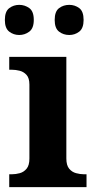

<svg xmlns="http://www.w3.org/2000/svg" viewBox="-21 -770 393 790"><path d="M17 0V-53H29Q44 -53 60.5 -57.5Q77 -62 88.5 -75.9Q100 -89.8 100 -117.7V-422Q100 -448.9 88 -462Q76 -475 59.5 -479Q43 -483 29 -483H17V-536H252V-118Q252 -90 263.5 -76Q275 -62 292 -57.5Q309 -53 323 -53H335V0ZM264 -626Q240 -626 222 -639.8Q204 -653.6 204 -687.7Q204 -723 222 -736.5Q240 -750 264 -750Q287 -750 305 -736.7Q323 -723.4 323 -688Q323 -653.7 305 -639.8Q287 -626 264 -626ZM58 -626Q35 -626 17 -639.8Q-1 -653.6 -1 -687.7Q-1 -723 17 -736.5Q35 -750 58 -750Q81 -750 99.5 -736.7Q118 -723.4 118 -688Q118 -653.7 99.5 -639.8Q81 -626 58 -626Z"/></svg>

Font: Noto Serif Khojki
Style: Regular
Weight: 400
Designer: Juan Bruce
Version: Version 2.002